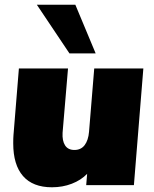

<svg xmlns="http://www.w3.org/2000/svg" viewBox="-20 -784 652 813"><path d="M587 -494 547 0H345L349 -48Q323 -21 284 -6Q245 9 200 9Q119 9 77.5 -38.5Q36 -86 36 -177Q36 -199 37 -211L60 -494H268L245 -222Q243 -188 255.5 -168.5Q268 -149 295 -149Q323 -149 338.5 -169.5Q354 -190 357 -226L379 -494ZM136 -764H299L385 -558H274Z"/></svg>

Font: Nunito Sans Heavy Heavy
Style: Italic
Weight: 400
Italic angle: -4.541°
Designer: Vernon Adams
Foundry: Vernon Adams
Version: Version 2.002